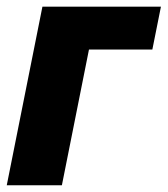

<svg xmlns="http://www.w3.org/2000/svg" viewBox="-22 -548 496 568"><path d="M428.7 -401.4H241.2L161.1 0H-2L103.5 -528.3H454.1Z"/></svg>

Font: Roboto-BlackItalic
Style: Italic
Weight: 900
Italic angle: -12°
Designer: Google
Version: Version 1.100141; 2013